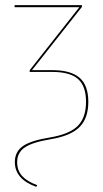

<svg xmlns="http://www.w3.org/2000/svg" viewBox="-20 -538 402 750"><path d="M38 95Q38 55 69 33Q100 11 175 -1Q252 -14 284 -46.5Q316 -79 316 -140Q316 -202 284.5 -229.5Q253 -257 185 -257H96V-264L290 -510H37V-518H300V-511L105 -264H185Q256 -264 290.5 -234.5Q325 -205 325 -140Q325 -76 290.5 -41.5Q256 -7 177 6Q105 18 76 38.5Q47 59 47 95Q47 128 66.5 149.5Q86 171 125 185L122 192Q38 162 38 95Z"/></svg>

Font: Fira Sans Compressed Eight
Style: Regular
Weight: 100
Width: 1
Designer: bBox Type GmbH & Carrois Corporate GbR & Edenspiekermann AG
Foundry: bBox Type GmbH & Carrois Corporate GbR & Edenspiekermann AG
Version: Version 4.301